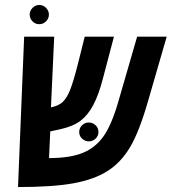

<svg xmlns="http://www.w3.org/2000/svg" viewBox="-20 -755 697 780"><path d="M187 -318.8Q218.3 -325.2 234.9 -340.8Q251.5 -356.4 264.9 -389.9Q278.3 -423.3 296.9 -497.1L324.2 -606H442.9L398.9 -439Q380.9 -369.6 359.1 -328.6Q337.4 -287.6 307.4 -264.6Q277.3 -241.7 225.1 -230L184.1 -221.2L179.2 -112.8Q264.2 -112.8 315.9 -133.8Q367.7 -154.8 400.6 -201.4Q433.6 -248 460.9 -342.8L537.1 -606H657.2L582 -346.2Q545.4 -218.8 508.1 -156.5Q470.7 -94.2 416.7 -60.1Q362.8 -25.9 279.1 -10.5Q195.3 4.9 53.2 4.9L78.1 -606H200.2ZM301.8 -218.3Q301.8 -235.4 313.5 -246.3Q325.2 -257.3 340.8 -257.3Q356.4 -257.3 368.2 -246.3Q379.9 -235.4 379.9 -218.3Q379.9 -202.6 368.2 -191.7Q356.4 -180.7 340.8 -180.7Q325.2 -180.7 313.5 -191.7Q301.8 -202.6 301.8 -218.3ZM100.6 -695.8Q100.6 -711.4 112.3 -723.1Q124 -734.9 139.6 -734.9Q155.3 -734.9 167 -723.1Q178.7 -711.4 178.7 -695.8Q178.7 -680.2 167.2 -668.5Q155.8 -656.7 139.6 -656.7Q123 -656.7 111.8 -668.5Q100.6 -680.2 100.6 -695.8Z"/></svg>

Font: Liberation Mono
Style: Bold Italic
Weight: 700
Italic angle: -12°
Monospace: yes
Designer: Steve Matteson
Foundry: Ascender Corporation
Version: Version 2.1.5